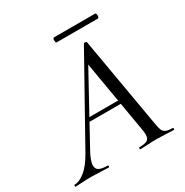

<svg xmlns="http://www.w3.org/2000/svg" viewBox="-208 -881 980 1018"><g transform="rotate(-30 282.0 -371.5)"><path d="M-34 -12Q-5 -12 29.5 -39.5Q64 -67 98 -127L382 -635Q384 -638 389 -638Q398 -638 400 -633L495 -84Q500 -53 505.5 -39Q511 -25 524.5 -18.5Q538 -12 566 -12Q570 -12 570 -6Q570 0 566 0Q551 0 519 -2Q483 -4 462 -4Q440 -4 408 -2Q376 0 362 0Q359 0 359 -6Q359 -12 362 -12Q397 -12 411 -21Q425 -30 425 -54Q425 -68 422 -84L344 -541L378 -585L129 -131Q100 -79 100 -51Q100 -29 117 -20.5Q134 -12 168 -12Q172 -12 171.5 -6Q171 0 167 0Q155 0 121 -2Q79 -4 58 -4Q37 -4 9 -2Q-19 0 -34 0Q-38 0 -38 -6Q-38 -12 -34 -12ZM201 -283H418L420 -261H186ZM254 -728Q254 -743 261 -743H512Q516 -743 518 -738.5Q520 -734 520 -728Q520 -722 518 -717.5Q516 -713 512 -713H261Q254 -713 254 -728Z"/></g></svg>

Font: Cormorant Infant Medium
Style: Italic
Weight: 500
Italic angle: -10°
Designer: Christian Thalmann (Catharsis Fonts)
Foundry: Catharsis Fonts
Version: Version 4.000